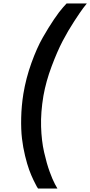

<svg xmlns="http://www.w3.org/2000/svg" viewBox="-20 -859 522 1110"><path d="M115 -316Q130 -407 161.5 -494.5Q193 -582 227 -641.5Q261 -701 292.5 -747.5Q324 -794 345 -817L365 -839H482Q474 -829 460.5 -811.5Q447 -794 410 -737.5Q373 -681 342 -621.5Q311 -562 278.5 -475.5Q246 -389 231 -305Q215 -209 217.5 -127Q220 -45 235 21Q250 87 267 133.5Q284 180 298 206L312 231H200Q197 227 192 218.5Q187 210 173.5 182Q160 154 148.5 122.5Q137 91 125 42Q113 -7 107 -58.5Q101 -110 102.5 -178Q104 -246 115 -316Z"/></svg>

Font: Exo
Style: DemiBoldItalic
Weight: 600
Designer: Natanael Gama
Version: Version 1